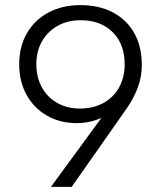

<svg xmlns="http://www.w3.org/2000/svg" viewBox="-20 -730 640 750"><path d="M179 0 402 -305H426Q395 -275 357.5 -262Q320 -249 281 -249Q214 -249 163 -278.5Q112 -308 83.5 -360Q55 -412 55 -479Q55 -548 85 -600Q115 -652 169 -681Q223 -710 294 -710Q367 -710 421 -681.5Q475 -653 504.5 -600.5Q534 -548 534 -476Q534 -430 518 -387.5Q502 -345 474 -305L260 0ZM292 -306Q345 -306 384.5 -328Q424 -350 445.5 -389Q467 -428 467 -479Q467 -558 420 -604.5Q373 -651 295 -651Q244 -651 205 -629Q166 -607 144 -568.5Q122 -530 122 -479Q122 -428 143.5 -389Q165 -350 203.5 -328Q242 -306 292 -306Z"/></svg>

Font: SUSE Light
Style: Regular
Weight: 300
Designer: Rene Bieder
Foundry: SUSE
Version: Version 1.000